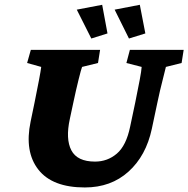

<svg xmlns="http://www.w3.org/2000/svg" viewBox="-20 -784 797 812"><path d="M110.4 -573.2H403.3L394.5 -517.6L327.1 -501Q323.2 -491.2 312.5 -448.2Q301.8 -405.3 290 -349.6L275.4 -281.2Q256.8 -196.3 281.7 -148.4Q306.6 -100.6 381.8 -100.6Q434.6 -100.6 474.1 -134.3Q513.7 -168 530.3 -248L551.8 -349.6Q563.5 -407.2 570.8 -445.8Q578.1 -484.4 579.1 -501L514.6 -517.6L529.3 -573.2H756.8L748 -517.6L681.6 -501Q677.7 -483.4 667.5 -444.3Q657.2 -405.3 645.5 -349.6L622.1 -239.3Q597.7 -125 523.4 -58.1Q449.2 8.8 338.9 8.8Q201.2 8.8 142.1 -66.9Q83 -142.6 109.4 -269.5L126 -349.6Q137.7 -407.2 145 -445.8Q152.3 -484.4 154.3 -501L94.7 -517.6ZM525.4 -621.1 464.8 -743.2 571.3 -763.7 594.7 -642.6ZM366.2 -621.1 304.7 -743.2 412.1 -763.7 434.6 -642.6Z"/></svg>

Font: Crimson Pro Black
Style: Italic
Weight: 900
Italic angle: -12°
Designer: Jacques Le Bailly
Foundry: Baron von Fonthausen
Version: Version 1.003